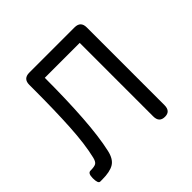

<svg xmlns="http://www.w3.org/2000/svg" viewBox="-131 -611 735 735"><g transform="rotate(-45 236.0 -243.5)"><path d="M16 0Q5 0 5 -29Q5 -56 19 -56Q42 -56 50 -61.5Q58 -67 62 -84Q76 -142 81 -229Q86 -316 86 -431V-454Q86 -487 119 -487H364Q397 -487 397 -454V-33Q397 0 367 0Q336 0 336 -33V-431H147Q147 -312 140.5 -218Q134 -124 120 -62Q112 -26 90.5 -13Q69 0 27 0Z"/></g></svg>

Font: Shin Retro Maru Gothic Regular
Style: Regular
Weight: 400
Designer: Iose
Foundry: Typographish
Version: Version 1.002